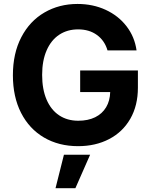

<svg xmlns="http://www.w3.org/2000/svg" viewBox="-20 -737 772 981"><path d="M378.9 -586.9Q324.2 -586.9 282.7 -559.6Q241.2 -532.2 218.3 -479.7Q195.3 -427.2 195.3 -354.5Q195.3 -280.8 218 -228Q240.7 -175.3 282.2 -147.7Q323.7 -120.1 379.9 -120.1Q429.7 -120.1 466.1 -137.9Q502.4 -155.8 522.2 -189Q542 -222.2 543 -266.6H389.6V-377H684.6V-289.1Q684.6 -197.8 645.8 -130.1Q606.9 -62.5 537.6 -26.4Q468.3 9.8 378.9 9.8Q280.3 9.8 204.8 -34.4Q129.4 -78.6 87.6 -160.4Q45.9 -242.2 45.9 -352.5Q45.9 -464.4 88.9 -546.9Q131.8 -629.4 207 -673.1Q282.2 -716.8 376 -716.8Q454.6 -716.8 519.8 -686.8Q585 -656.7 626.5 -602.8Q668 -548.8 677.7 -479.5H529.3Q514.6 -529.8 475.3 -558.3Q436 -586.9 378.9 -586.9ZM306.6 53.7H440.4L365.2 224.6H263.7Z"/></svg>

Font: Pretendard
Style: Bold
Weight: 700
Designer: Base glyphs from Inter by Rasmus Andersson; Hangeul glyphs from Noto Sans CJK(Source Han Sans) by Jang Soo-young and Kan
Foundry: Kil Hyung-jin
Version: Version 1.309